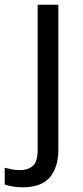

<svg xmlns="http://www.w3.org/2000/svg" viewBox="-75 -556 353 816"><path d="M22 240Q-3 240 -22 236.5Q-41 233 -55 228V157Q-40 161 -24 164Q-8 167 11 167Q43 167 64 149.5Q85 132 85 83V-536H173V80Q173 155 137 197.5Q101 240 22 240Z"/></svg>

Font: Noto Sans Yi
Style: Regular
Weight: 400
Designer: Monotype Design Team
Foundry: Monotype Imaging Inc.
Version: Version 2.002; ttfautohint (v1.8.4.7-5d5b)